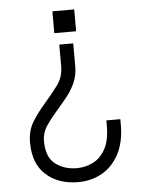

<svg xmlns="http://www.w3.org/2000/svg" viewBox="-54 -557 643 856"><g transform="rotate(-5 267.5 -128.5)"><path d="M310.5 -512.7V-415H212.9V-512.7ZM293 -362.3V-260.3Q293 -219.2 278.1 -186Q263.2 -152.8 240.5 -124.8Q217.8 -96.7 194.8 -70.3Q167 -39.1 146 -7.8Q125 23.4 125 61Q125 131.8 164.6 162.6Q204.1 193.4 261.7 193.4Q300.3 193.4 334.2 176Q368.2 158.7 389.2 119.9Q410.2 81.1 410.2 16.6V-7.3H472.7V17.1Q472.7 95.7 444.3 148.9Q416 202.1 368.4 229Q320.8 255.9 261.7 255.9Q173.3 255.9 117.9 206.1Q62.5 156.2 62.5 61Q62.5 7.8 86.9 -31.2Q111.3 -70.3 141.6 -104.5Q174.3 -142.1 202.4 -179.2Q230.5 -216.3 230.5 -265.1V-362.3Z"/></g></svg>

Font: Kay Pho Du
Style: Regular
Weight: 400
Designer: Victor Gaultney, Khu Oo Reh
Foundry: SIL International
Version: Version 3.000